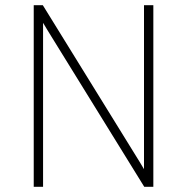

<svg xmlns="http://www.w3.org/2000/svg" viewBox="-20 -720 721 740"><path d="M110 0V-700H145L504 -119Q511.5 -107 519.5 -94Q527.5 -81 535 -68Q535 -81 535 -93.8Q535 -106.5 535 -119V-700H571V0H536L177 -581Q169.5 -593 161.5 -606.2Q153.5 -619.5 146 -632Q146 -619.5 146 -606.8Q146 -594 146 -581V0Z"/></svg>

Font: Overpass Thin
Style: Regular
Weight: 250
Designer: Delve Withrington, Dave Bailey, Thomas Jockin
Foundry: Delve Fonts LLC
Version: Version 4.000